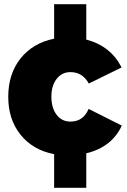

<svg xmlns="http://www.w3.org/2000/svg" viewBox="-20 -728 600 908"><path d="M399 -213 556 -134Q509 -32 388 -3V160H236V1Q136 -18 77.5 -90.5Q19 -163 19 -270Q19 -379 77.5 -452Q136 -525 236 -545V-708H388V-541Q504 -510 555 -409L400 -333Q370 -387 313 -387Q273 -387 248 -355Q223 -323 223 -271Q223 -218 247.5 -185.5Q272 -153 313 -153Q374 -153 399 -213Z"/></svg>

Font: Montserrat Extra Bold
Style: Regular
Weight: 800
Designer: Julieta Ulanovsky
Foundry: Julieta Ulanovsky
Version: Version 3.001;PS 003.001;hotconv 1.0.70;makeotf.lib2.5.58329